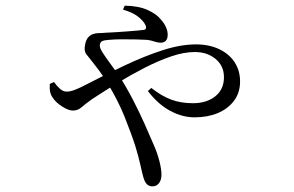

<svg xmlns="http://www.w3.org/2000/svg" viewBox="-20 -591 1040 679"><path d="M519 68Q507 68 499.5 60.5Q492 53 487 36Q483 22 476.5 -7.5Q470 -37 459 -73Q445 -117 421 -177Q397 -237 360 -297Q343 -325 330.5 -341.5Q318 -358 307 -372Q295 -387 285.5 -399Q276 -411 281 -433Q284 -450 291.5 -458.5Q299 -467 309 -470.5Q319 -474 330 -474Q341 -474 350 -475Q392 -477 431 -480Q470 -483 486 -485Q502 -486 494 -503Q488 -516 469 -531.5Q450 -547 415 -557L421 -571Q471 -570 502.5 -555.5Q534 -541 548 -523Q560 -510 566.5 -496Q573 -482 573 -468Q573 -454 566.5 -447Q560 -440 548 -440Q538 -440 526.5 -444Q515 -448 501 -450Q487 -451 462.5 -451.5Q438 -452 412 -452Q386 -452 364 -450Q348 -449 340.5 -445Q333 -441 333 -429Q333 -420 344.5 -402.5Q356 -385 371.5 -364Q387 -343 400 -325Q427 -283 450 -238.5Q473 -194 491.5 -152.5Q510 -111 524 -78Q536 -51 543.5 -22Q551 7 551 27Q551 45 542.5 56.5Q534 68 519 68ZM668 -176Q625 -176 582 -199Q539 -222 503 -269L515 -280Q552 -251 586 -238.5Q620 -226 662 -226Q711 -226 741.5 -250.5Q772 -275 772 -318Q772 -358 742.5 -382.5Q713 -407 669 -407Q630 -407 585 -391.5Q540 -376 492 -351.5Q444 -327 396.5 -298Q349 -269 305 -240Q280 -222 267.5 -211Q255 -200 238 -200Q222 -200 199.5 -214.5Q177 -229 167 -245Q160 -254 157.5 -265.5Q155 -277 156 -294L171 -301Q180 -288 191.5 -277.5Q203 -267 216 -267Q229 -267 246.5 -274Q264 -281 283 -291Q354 -328 423 -360.5Q492 -393 555.5 -413.5Q619 -434 673 -434Q720 -434 755.5 -417Q791 -400 810 -370.5Q829 -341 829 -303Q829 -263 807.5 -234.5Q786 -206 750 -191Q714 -176 668 -176Z"/></svg>

Font: Noto Serif SC ExtraLight
Style: Regular
Weight: 400
Version: Version 2.002-H1;hotconv 1.1.0;makeotfexe 2.6.0